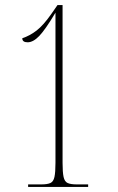

<svg xmlns="http://www.w3.org/2000/svg" viewBox="-20 -738 465 758"><path d="M91 0V-10H143Q167 -10 179 -15.5Q191 -21 195 -39.5Q199 -58 199 -95V-688Q159 -621 135 -596Q111 -571 89 -571Q68 -571 68 -587Q98 -597 124.5 -617.5Q151 -638 182 -682L207 -718H227V-95Q227 -58 231 -39.5Q235 -21 247 -15.5Q259 -10 283 -10H328V0Z"/></svg>

Font: Noto Serif Display ExtraCondensed Thin
Style: Regular
Weight: 100
Width: 2
Designer: Monotype Design Team
Foundry: Monotype Imaging Inc.
Version: Version 2.009